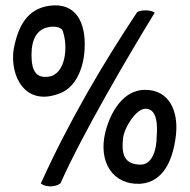

<svg xmlns="http://www.w3.org/2000/svg" viewBox="-20 -648 692 701"><path d="M30 -469C15 -372 71 -254 203 -309C255 -331 285 -395 289 -469C294 -565 258 -640 161 -627C79 -616 46 -552 30 -469ZM95 -448C95 -504 115 -542 158 -549C176 -553 204 -550 209 -535C230 -476 219 -376 157 -368C112 -362 95 -389 95 -448ZM129 22C148 37 185 35 201 21C278 -153 445 -439 545 -602C530 -612 497 -613 481 -604C356 -416 231 -204 129 22ZM365 -167C337 -56 393 28 492 23C579 17 612 -68 622 -152C633 -240 599 -320 510 -320C430 -320 384 -240 365 -167ZM429 -142C434 -185 478 -251 511 -251C556 -251 555 -186 552 -149C552 -104 537 -43 488 -47C435 -50 423 -83 429 -142Z"/></svg>

Font: Snowfall
Style: Regular
Weight: 400
Designer: Jasper
Foundry: Cannot Into Space Fonts
Version: Version 0.9